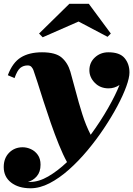

<svg xmlns="http://www.w3.org/2000/svg" viewBox="-20 -750 714 1030"><path d="M401.5 -634.5 209 -550 189.5 -570 352 -729.5H456.5L574.5 -570L557 -552.5ZM144 260Q79 260 39.5 229.2Q0 198.5 0 146Q0 98.5 29 69.2Q58 40 101.5 40Q124 40 146.2 50.2Q168.5 60.5 183 81.2Q197.5 102 197.5 133.5Q197.5 172.5 177.2 195.8Q157 219 130 225.5Q135.5 226 141.5 226Q188 226 238.8 196.5Q289.5 167 339.5 119.5Q318 80.5 295.8 25.5Q273.5 -29.5 252.5 -90Q231.5 -150.5 213.2 -207.5Q195 -264.5 181 -308.8Q167 -353 159 -374.5Q156 -382.5 149 -390.8Q142 -399 128.5 -399Q105.5 -399 89 -385.8Q72.5 -372.5 58 -331L22 -346.5Q47 -414 91.8 -441.8Q136.5 -469.5 205.5 -469.5Q278 -469.5 310.8 -441.2Q343.5 -413 357.5 -365.5Q370 -322.5 385.8 -261.8Q401.5 -201 421.2 -138.5Q441 -76 466.5 -27Q519.5 -99 560.2 -170.8Q601 -242.5 621 -294Q594 -276 562.5 -276Q517.5 -276 488.5 -305.8Q459.5 -335.5 459.5 -373Q459.5 -414.5 489.2 -442Q519 -469.5 561.5 -469.5Q622.5 -469.5 648.5 -438.2Q674.5 -407 674.5 -361Q674.5 -333 657.5 -286Q640.5 -239 609.8 -181.2Q579 -123.5 538.2 -62.2Q497.5 -1 449.5 56.5Q401.5 114 349.8 160Q298 206 245.8 233Q193.5 260 144 260Z"/></svg>

Font: Bodoni* 06pt Fatface
Style: Italic
Weight: 900
Italic angle: -13°
Version: Version 2.3